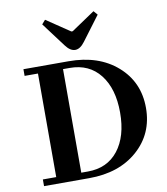

<svg xmlns="http://www.w3.org/2000/svg" viewBox="-101 -1049 984 1132"><g transform="rotate(-10 391.0 -482.5)"><path d="M70 -700H340Q520 -700 631 -602.5Q742 -505 742 -350.5Q742 -196 631 -98Q520 0 340 0H70V-40H150V-660H70ZM340 -660H300V-40H340Q456 -40 521.5 -123.5Q587 -207 587 -350Q587 -493 521.5 -576.5Q456 -660 340 -660ZM333 -797 225 -941 246 -965 387 -870H395L536 -965L557 -941L449 -797Q421 -759 391 -759Q361 -759 333 -797Z"/></g></svg>

Font: Croissant One
Style: Regular
Weight: 400
Designer: Eduardo Rodriguez Tunni
Foundry: Eduardo Rodriguez Tunni
Version: Version 1.001